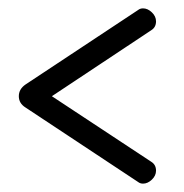

<svg xmlns="http://www.w3.org/2000/svg" viewBox="-20 -507 440 459"><path d="M41 -305 310 -483Q315 -487 322 -487Q333 -487 343 -477.5Q353 -468 353 -456Q353 -442 342 -435L104 -277L342 -120Q353 -113 353 -99Q353 -87 343 -77.5Q333 -68 322 -68Q315 -68 310 -72L41 -250Q25 -260 25 -277Q25 -294 41 -305Z"/></svg>

Font: Dosis
Style: Regular
Weight: 400
Designer: Edgar Tolentino, Pablo Impallari, Igino Marini
Foundry: Edgar Tolentino, Pablo Impallari, Igino Marini
Version: Version 1.007